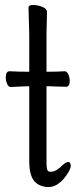

<svg xmlns="http://www.w3.org/2000/svg" viewBox="-20 -727 303 768"><path d="M166 -440H168Q210 -440 238 -442H239Q247 -442 253 -430Q259 -418 259 -404Q259 -380 244 -380L201 -381Q190 -382 168 -382H166V-78Q166 -51 171 -44Q175 -40 183 -40H185Q206 -41 232 -68Q244 -79 253.5 -79Q263 -79 263 -63Q263 -47 236 -13Q206 21 176 21H166Q132 17 115 -5Q98 -29 97 -75V-382H91L65 -381L24 -379H23Q14 -379 8.5 -391.5Q3 -404 3 -418Q3 -442 19 -442Q55 -440 91 -440H97V-590L94 -697Q94 -707 112.5 -707Q131 -707 149.5 -699.5Q168 -692 168 -679L166 -590Z"/></svg>

Font: QiushuiShotai Bright
Style: Regular
Weight: 400
Designer: Christian Thalmann (Catharsis Fonts)
Version: Version 1.250;